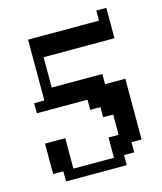

<svg xmlns="http://www.w3.org/2000/svg" viewBox="-112 -833 774 916"><g transform="rotate(-15 275.0 -375.0)"><path d="M399.9 -49.8V0H100.1V-49.8H49.8V-200.2H149.9V-49.8H350.1V-149.9H399.9V-250H350.1V-299.8H299.8V-350.1H49.8V-399.9H100.1V-700.2H450.2V-750H500V-600.1H149.9V-450.2H399.9V-399.9H500V-100.1H450.2V-49.8Z"/></g></svg>

Font: Redaction 50
Style: Bold
Weight: 700
Designer: Jeremy Mickel / Forest Young
Foundry: MCKL
Version: Version 2.001;hotconv 1.0.113;makeotfexe 2.5.65598 DEVELOPME